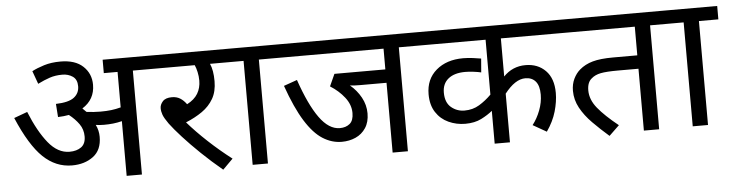

<svg xmlns="http://www.w3.org/2000/svg" viewBox="-43 -817 3864 1014"><g transform="rotate(-5 1889.5 -310.0)"><path d="M470 -218Q470 -148 424.5 -114Q379 -80 312 -80Q226 -80 159 -144Q92 -208 29 -356L100 -382Q143 -276 193 -214.5Q243 -153 305 -153Q343 -153 367 -170.5Q391 -188 391 -227Q391 -264 370.5 -293Q350 -322 318 -347Q291 -342 260 -341L255 -411Q323 -413 351.5 -435Q380 -457 380 -494Q380 -530 356.5 -546Q333 -562 302 -562Q265 -562 235 -552Q205 -542 171 -525L146 -594Q172 -608 210.5 -620Q249 -632 298 -632Q376 -632 417.5 -593Q459 -554 459 -495Q459 -417 392 -375Q403 -365 412 -355Q450 -350 486 -350Q518 -350 543 -353Q568 -356 594 -363V-551H521V-622H779V-551H675V0H594V-290Q570 -284 547 -281.5Q524 -279 498 -279Q481 -279 455 -282Q470 -252 470 -218Z M1159 -42 1105 12Q1046 -37 994 -87Q942 -137 902 -181Q862 -225 839 -256Q817 -287 810.5 -305Q804 -323 804 -340Q804 -359 819 -376Q834 -393 868 -393Q893 -393 911.5 -381.5Q930 -370 945 -349Q984 -369 1002 -399Q1020 -429 1020 -468Q1020 -491 1015 -513.5Q1010 -536 1003 -551H764V-622H1188V-551H1084Q1100 -516 1100 -458Q1100 -403 1078 -365Q1056 -327 1018 -300.5Q980 -274 931 -254Q976 -202 1035.5 -146.5Q1095 -91 1159 -42Z M1343 -551V0H1262V-551H1173V-622H1446V-551Z M2085 -551V0H2004V-370H1867Q1826 -370 1810 -373Q1846 -343 1868 -303Q1890 -263 1890 -218Q1890 -172 1869.5 -141Q1849 -110 1815.5 -95Q1782 -80 1742 -80Q1689 -80 1641 -110.5Q1593 -141 1549 -211.5Q1505 -282 1463 -401L1534 -426Q1580 -292 1630 -222.5Q1680 -153 1738 -153Q1770 -153 1790.5 -170Q1811 -187 1811 -227Q1811 -271 1780.5 -310Q1750 -349 1705 -377L1734 -441H2004V-551H1432V-622H2189V-551Z M2951 -551H2626V-349Q2674 -399 2743 -399Q2808 -399 2849 -357.5Q2890 -316 2890 -239Q2890 -193 2875 -141Q2860 -89 2825 -39L2753 -80Q2778 -112 2794 -154Q2810 -196 2810 -237Q2810 -284 2790.5 -307Q2771 -330 2736 -330Q2682 -330 2626 -258V0H2545V-174Q2521 -154 2485.5 -136Q2450 -118 2400 -118Q2353 -118 2311.5 -137Q2270 -156 2245 -194.5Q2220 -233 2220 -290Q2220 -370 2275 -417Q2330 -464 2418 -464Q2441 -464 2469.5 -460.5Q2498 -457 2513 -454L2507 -381Q2491 -385 2466.5 -388Q2442 -391 2423 -391Q2365 -391 2333 -365Q2301 -339 2301 -292Q2301 -239 2331.5 -213.5Q2362 -188 2402 -188Q2446 -188 2480.5 -209Q2515 -230 2545 -260V-551H2174V-622H2951Z M3417 -551V0H3336V-328H3227Q3166 -328 3135.5 -322Q3105 -316 3086 -299Q3062 -280 3062 -237Q3062 -188 3099 -142.5Q3136 -97 3207 -40L3153 12Q3107 -28 3067.5 -68Q3028 -108 3004.5 -151Q2981 -194 2981 -242Q2981 -277 2994.5 -305Q3008 -333 3029 -351Q3058 -376 3099 -387.5Q3140 -399 3208 -399H3336V-551H2936V-622H3520V-551Z M3676 -551V0H3595V-551H3506V-622H3779V-551Z"/></g></svg>

Font: Go Noto Kurrent-Regular
Style: Regular
Weight: 400
Designer: Monotype Design Team
Foundry: Monotype Imaging Inc.
Version: Version 2.012; ttfautohint (v1.8.4.7-5d5b)